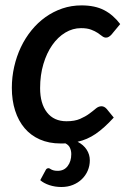

<svg xmlns="http://www.w3.org/2000/svg" viewBox="-20 -538 494 730"><path d="M403 -405.5Q399 -401.5 394 -398.2Q389 -395 383 -395Q375.5 -395 368.5 -400.5Q361.5 -406 351.5 -412.8Q341.5 -419.5 326.5 -425.2Q311.5 -431 288 -431Q256.5 -431 228.2 -414Q200 -397 178.8 -366.8Q157.5 -336.5 145 -294.5Q132.5 -252.5 132.5 -203Q132.5 -144 158.8 -110.5Q185 -77 233 -77Q264 -77 284.5 -86Q305 -95 319.2 -105.5Q333.5 -116 344 -125Q354.5 -134 366 -134Q376.5 -134 385.5 -124L412.5 -91Q376 -51 343.8 -29Q311.5 -7 275 1Q297.5 12.5 309.5 31Q321.5 49.5 321.5 71.5Q321.5 92.5 313.5 111Q305.5 129.5 291.2 143.2Q277 157 257.2 165Q237.5 173 213.5 173Q189 173 167.5 165.8Q146 158.5 133 147L153.5 109Q157 101.5 164.5 101.5Q167 101.5 169.2 103Q171.5 104.5 175.2 106.5Q179 108.5 184.8 110Q190.5 111.5 199.5 111.5Q223.5 111.5 237.2 93.5Q251 75.5 251 48Q251 35 246 24Q241 13 228.5 7Q224 7.5 219.5 7.5Q215 7.5 210.5 7.5Q166 7.5 131.5 -7.8Q97 -23 73.5 -50.8Q50 -78.5 37.5 -117.5Q25 -156.5 25 -204Q25 -245 34 -284.5Q43 -324 59.5 -358.8Q76 -393.5 99.8 -422.8Q123.5 -452 153 -473Q182.5 -494 217 -505.8Q251.5 -517.5 290 -517.5Q341 -517.5 375.8 -499.5Q410.5 -481.5 437 -446.5Z"/></svg>

Font: Lato SemiBold
Style: Italic
Weight: 600
Italic angle: -7°
Designer: Lukasz Dziedzic with Adam Twardoch and Botio Nikoltchev
Foundry: tyPoland Lukasz Dziedzic
Version: Version 2.015; 2015-08-06; http://www.latofonts.com/